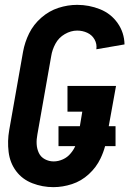

<svg xmlns="http://www.w3.org/2000/svg" viewBox="-20 -763 540 791"><path d="M200 8Q155 8 113.5 -8Q72 -24 46.5 -58Q21 -92 15.5 -137Q10 -182 18 -227L75 -550Q82 -589 100 -625.5Q118 -662 150 -690Q182 -718 220.5 -730.5Q259 -743 298 -743Q347 -743 392 -725Q437 -707 464.5 -668Q492 -629 493 -580L377 -560Q380 -582 369.5 -600.5Q359 -619 339.5 -628Q320 -637 298 -637Q272 -637 247 -622.5Q222 -608 208.5 -583Q195 -558 191 -532L134 -209Q130 -189 131 -169.5Q132 -150 140 -133Q148 -116 165 -107Q182 -98 201 -98Q220 -98 239 -106.5Q258 -115 271 -131Q283 -145 290 -161H221V-243H309L319 -303H258V-409H458L428 -243H456V-161H413Q406 -135 394 -110Q377 -74 346 -45.5Q315 -17 276.5 -4.5Q238 8 200 8Z"/></svg>

Font: Iosevka SS08
Style: Bold Italic
Weight: 700
Italic angle: -10°
Monospace: yes
Designer: Belleve Invis
Foundry: Belleve Invis
Version: 2.1.0; ttfautohint (v1.8.2)